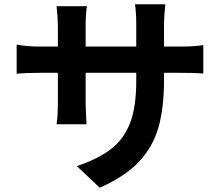

<svg xmlns="http://www.w3.org/2000/svg" viewBox="-20 -816 1040 899"><path d="M58 -607Q109 -598 166 -598H251V-697Q251 -727 245 -787H387Q381 -749 381 -697V-598H618V-703Q618 -756 612 -796H754Q748 -736 748 -703V-598H822Q894 -598 932 -605V-472Q899 -475 822 -475H748V-442Q748 -311 722 -219.5Q696 -128 630.5 -58.5Q565 11 447 63L340 -38Q442 -73 501 -119Q560 -165 589 -240Q618 -315 618 -437V-475H381V-339Q381 -314 385 -234H245Q251 -274 251 -339V-475H166Q102 -475 58 -471Z"/></svg>

Font: Sinter Bold
Style: Regular
Weight: 700
Foundry: Adobe & rsms
Version: Version 1.000